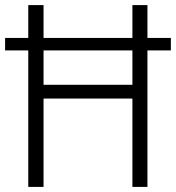

<svg xmlns="http://www.w3.org/2000/svg" viewBox="-20 -734 692 754"><path d="M91 0H151V-347H500V0H559V-536H651V-585H559V-714H500V-585H151V-714H91V-585H0V-536H91ZM151 -401V-536H500V-401Z"/></svg>

Font: Noto Sans Bengali SemiCondensed Light
Style: Regular
Weight: 300
Width: 4
Designer: Joana Ranito - Universal Thirst; Jelle Bosma - Monotype Design Team
Foundry: Universal Thirst ehf.
Version: Version 3.000